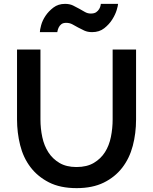

<svg xmlns="http://www.w3.org/2000/svg" viewBox="-20 -966 792 992"><path d="M376 6Q291 6 232.5 -24Q174 -54 137 -103Q100 -152 84 -216.5Q68 -281 68 -349V-710H189V-349Q189 -302 198.5 -257.5Q208 -213 230 -179Q252 -145 287.5 -124Q323 -103 375 -103Q429 -103 465 -124.5Q501 -146 522.5 -180Q544 -214 553 -258.5Q562 -303 562 -349V-710H683V-349Q683 -277 666 -212.5Q649 -148 611.5 -99.5Q574 -51 516 -22.5Q458 6 376 6ZM456 -800Q433 -800 415.5 -808Q398 -816 383.5 -824Q369 -832 354.5 -840Q340 -848 322 -848Q306 -848 297 -841Q288 -834 283.5 -824.5Q279 -815 277.5 -807.5Q276 -800 276 -800H186Q186 -811 192.5 -835.5Q199 -860 215 -884Q231 -908 256 -927Q281 -946 316 -946Q340 -946 357.5 -937.5Q375 -929 390 -920.5Q405 -912 419 -904Q433 -896 449 -896Q467 -896 477 -903Q487 -910 492.5 -919.5Q498 -929 499.5 -937Q501 -945 501 -946H590Q590 -938 583 -914.5Q576 -891 560 -865.5Q544 -840 518.5 -820Q493 -800 456 -800Z"/></svg>

Font: Rising Sun SemiBold
Style: Regular
Weight: 600
Designer: Matt McInerney, Pablo Impallari, Rodrigo Fuenzalida (Raleway font), Stephen Hutchings (Greek), Cristiano Sobral (main ch
Foundry: The Rising Sun Project Authors
Version: Version 4.327; ttfautohint (v1.8.4.7-5d5b-dirty)